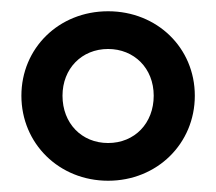

<svg xmlns="http://www.w3.org/2000/svg" viewBox="-20 -720 384 341"><path d="M172 -399C259 -399 326 -465 326 -550C326 -635 259 -700 172 -700C84 -700 18 -634 18 -550C18 -465 85 -399 172 -399ZM91 -550C91 -598 125 -633 172 -633C218 -633 253 -599 253 -550C253 -501 219 -466 172 -466C125 -466 91 -501 91 -550Z"/></svg>

Font: MV Cash
Style: Regular
Weight: 400
Designer: Rodrigo Fuenzalida
Foundry: fragTYPE
Version: Version 1.100;Glyphs 3.1.2 (3151)